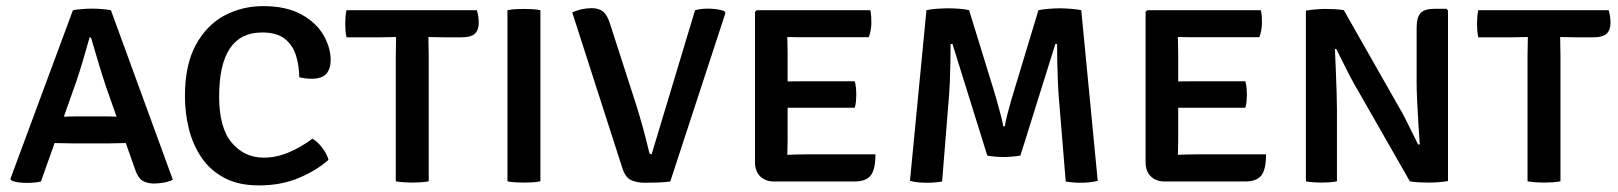

<svg xmlns="http://www.w3.org/2000/svg" viewBox="-20 -578 5158 612"><path d="M206.5 -121Q200.5 -121 182.8 -121.5Q165 -122 154 -122L110.5 0.5Q92 5 65.5 5Q35 5 16.5 -2.5L13 -7.5L212.5 -545.5Q225.5 -548 243.5 -549.2Q261.5 -550.5 275 -550.5Q287 -550.5 303.5 -549.2Q320 -548 333.5 -545.5L531 -5Q519 1 502 4Q485 7 471 7Q449.5 7 434.5 -1.8Q419.5 -10.5 409.5 -41L381 -122Q371 -122 354 -121.5Q337 -121 331 -121ZM224 -320.5 183.5 -206Q194 -206.5 208.2 -206.8Q222.5 -207 228 -207H312Q317.5 -207 329.8 -206.8Q342 -206.5 351.5 -206L318 -301.5Q307 -334 293.5 -379.2Q280 -424.5 270 -458.5H265.5Q256.5 -426 244.8 -386.5Q233 -347 224 -320.5Z M934 -331.5Q933.5 -369 923.2 -401.8Q913 -434.5 887.5 -454.5Q862 -474.5 815.5 -474.5Q678.5 -474.5 678.5 -270.5Q678.5 -170.5 718.8 -123Q759 -75.5 821 -75.5Q860 -75.5 899.2 -91.8Q938.5 -108 976 -136Q993 -126 1008 -105.8Q1023 -85.5 1027 -68.5Q989 -34.5 932.5 -10.8Q876 13 805.5 13Q740 13 694.8 -11.2Q649.5 -35.5 622 -76.2Q594.5 -117 582 -167.5Q569.5 -218 569.5 -271Q569.5 -372 604.5 -435.5Q639.5 -499 696 -528.8Q752.5 -558.5 818.5 -558.5Q892.5 -558.5 940.2 -532.2Q988 -506 1011 -466.2Q1034 -426.5 1034 -386.5Q1034 -359.5 1020.5 -343.2Q1007 -327 973 -327Q963 -327 953.8 -328.2Q944.5 -329.5 934 -331.5Z M1241.5 -400Q1241.5 -416.5 1242 -429.8Q1242.5 -443 1242.5 -460Q1233 -460 1216 -459.5Q1199 -459 1189.5 -459H1084.5Q1082 -470.5 1081.2 -481.5Q1080.5 -492.5 1080.5 -501.5Q1080.5 -510.5 1081.2 -522.5Q1082 -534.5 1084.5 -545.5H1500Q1503 -536.5 1504.5 -525Q1506 -513.5 1506 -505.5Q1506 -483 1494 -471Q1482 -459 1450.5 -459H1397.5Q1388.5 -459 1371.5 -459.5Q1354.5 -460 1345.5 -460Q1345.5 -443 1346 -429.8Q1346.5 -416.5 1346.5 -400V0Q1336.5 2 1321.5 3Q1306.5 4 1294.5 4Q1282.5 4 1267.5 3Q1252.5 2 1241.5 0Z M1597.5 -545.5Q1609 -548 1624.2 -548.8Q1639.5 -549.5 1650.5 -549.5Q1662.5 -549.5 1676.2 -548.8Q1690 -548 1702.5 -545.5V0Q1690 2.5 1676.2 3.2Q1662.5 4 1650.5 4Q1639.5 4 1624.2 3.2Q1609 2.5 1597.5 0Z M2195.5 -545.5Q2207 -548.5 2217 -549.5Q2227 -550.5 2237 -550.5Q2248 -550.5 2261.5 -549Q2275 -547.5 2288 -543L2292.5 -537L2116.5 0.5Q2099.5 3 2077.5 3.8Q2055.5 4.5 2035.5 4.5Q2010 4.5 1991.5 -4Q1973 -12.5 1963.5 -43L1804 -538.5Q1818.5 -545 1834.2 -548.5Q1850 -552 1866 -552Q1888 -552 1901.8 -541.5Q1915.5 -531 1924.5 -502L2007 -246.5Q2017.5 -213.5 2028.8 -173Q2040 -132.5 2049 -93.5Q2051 -86 2057 -86Z M2770.5 -86Q2770.5 -37 2755 -18.2Q2739.5 0.5 2704 0.5H2447.5Q2419.5 0.5 2403 -16Q2386.5 -32.5 2386.5 -61.5V-540L2392 -545.5H2754Q2756.5 -534.5 2757 -524Q2757.5 -513.5 2757.5 -504.5Q2757.5 -495.5 2755.5 -483.2Q2753.5 -471 2749.5 -459.5H2547Q2537 -459.5 2521.2 -459.5Q2505.5 -459.5 2489.5 -460Q2489.5 -448 2490 -435.8Q2490.5 -423.5 2490.5 -408V-318.5Q2506.5 -318.5 2522 -318.8Q2537.5 -319 2547 -319H2704.5Q2707.5 -309 2708.5 -297Q2709.5 -285 2709.5 -277Q2709.5 -268 2708.5 -256.2Q2707.5 -244.5 2704.5 -234.5H2547Q2537.5 -234.5 2522 -234.5Q2506.5 -234.5 2490.5 -234.5V-129.5Q2490.5 -116.5 2490 -105.2Q2489.5 -94 2489.5 -84.5Q2503 -85 2516.8 -85.5Q2530.5 -86 2550 -86Z M2933 -545.5Q2948.5 -549 2968.2 -550.2Q2988 -551.5 3002.5 -551.5Q3016.5 -551.5 3036.2 -550.2Q3056 -549 3069 -545.5L3147 -292.5Q3151 -280 3157.2 -257.8Q3163.5 -235.5 3169.5 -212.8Q3175.5 -190 3178 -175.5H3183Q3185 -190 3190.8 -212.8Q3196.5 -235.5 3203 -257.8Q3209.5 -280 3213.5 -292.5L3290 -545.5Q3304 -548.5 3323.8 -550Q3343.5 -551.5 3357.5 -551.5Q3371.5 -551.5 3392.5 -550Q3413.5 -548.5 3426.5 -545.5L3479 -1.5Q3455.5 4.5 3424.5 4.5Q3399.5 4.5 3377 0.5L3355 -267Q3353 -291 3351.8 -322.2Q3350.5 -353.5 3350 -384.5Q3349.5 -415.5 3349.5 -438H3344L3232.5 -82Q3221 -80 3206 -78.8Q3191 -77.5 3179 -77.5Q3167 -77.5 3152.2 -78.8Q3137.5 -80 3127 -82L3016 -438H3010Q3010 -415.5 3009.5 -384.5Q3009 -353.5 3007.8 -322.2Q3006.5 -291 3004.5 -266.5L2983 0.5Q2960.5 4.5 2934.5 4.5Q2903 4.5 2880.5 -1.5Z M4015.5 -86Q4015.5 -37 4000 -18.2Q3984.5 0.5 3949 0.5H3692.5Q3664.5 0.5 3648 -16Q3631.5 -32.5 3631.5 -61.5V-540L3637 -545.5H3999Q4001.5 -534.5 4002 -524Q4002.5 -513.5 4002.5 -504.5Q4002.5 -495.5 4000.5 -483.2Q3998.5 -471 3994.5 -459.5H3792Q3782 -459.5 3766.2 -459.5Q3750.5 -459.5 3734.5 -460Q3734.5 -448 3735 -435.8Q3735.5 -423.5 3735.5 -408V-318.5Q3751.5 -318.5 3767 -318.8Q3782.5 -319 3792 -319H3949.5Q3952.5 -309 3953.5 -297Q3954.5 -285 3954.5 -277Q3954.5 -268 3953.5 -256.2Q3952.5 -244.5 3949.5 -234.5H3792Q3782.5 -234.5 3767 -234.5Q3751.5 -234.5 3735.5 -234.5V-129.5Q3735.5 -116.5 3735 -105.2Q3734.5 -94 3734.5 -84.5Q3748 -85 3761.8 -85.5Q3775.5 -86 3795 -86Z M4297 -309.5Q4284 -332 4267.2 -366.2Q4250.5 -400.5 4239 -422.5L4235 -421.5Q4236.5 -391 4238 -353.2Q4239.5 -315.5 4240.5 -282Q4241.5 -248.5 4241.5 -230V0Q4228 2.5 4215.5 3.2Q4203 4 4192.5 4Q4182 4 4168.8 3.2Q4155.5 2.5 4142.5 0V-544Q4155.5 -546.5 4173.2 -548Q4191 -549.5 4203 -549.5Q4216 -549.5 4233.5 -548.8Q4251 -548 4263.5 -545.5L4440 -235Q4449 -220.5 4460 -198.5Q4471 -176.5 4482 -154.2Q4493 -132 4500.5 -117L4505.5 -118Q4503.5 -145 4501.2 -182.2Q4499 -219.5 4497.2 -255.2Q4495.5 -291 4495.5 -313V-489Q4495.5 -523.5 4508.5 -536.8Q4521.5 -550 4553.5 -550H4590.5L4595.5 -544.5V-1Q4582.5 1.5 4565 2.8Q4547.5 4 4535.5 4Q4523 4 4504.5 3.2Q4486 2.5 4474 0Z M4849 -400Q4849 -416.5 4849.5 -429.8Q4850 -443 4850 -460Q4840.5 -460 4823.5 -459.5Q4806.5 -459 4797 -459H4692Q4689.5 -470.5 4688.8 -481.5Q4688 -492.5 4688 -501.5Q4688 -510.5 4688.8 -522.5Q4689.5 -534.5 4692 -545.5H5107.5Q5110.5 -536.5 5112 -525Q5113.5 -513.5 5113.5 -505.5Q5113.5 -483 5101.5 -471Q5089.5 -459 5058 -459H5005Q4996 -459 4979 -459.5Q4962 -460 4953 -460Q4953 -443 4953.5 -429.8Q4954 -416.5 4954 -400V0Q4944 2 4929 3Q4914 4 4902 4Q4890 4 4875 3Q4860 2 4849 0Z"/></svg>

Font: Signika SC
Style: Regular
Weight: 400
Designer: Anna Giedryś
Foundry: Anna Giedryś
Version: Version 2.000; ttfautohint (v1.8.3) -l 8 -r 50 -G 200 -x 9 -